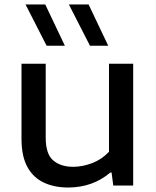

<svg xmlns="http://www.w3.org/2000/svg" viewBox="-20 -828 698 857"><path d="M284 9Q222.5 9 175.5 -13Q128.5 -35 102.2 -82.8Q76 -130.5 76 -208V-543.5H184V-213.5Q184 -140.5 217.5 -112Q251 -83.5 306 -83.5Q348.5 -83.5 391.5 -100Q434.5 -116.5 466.5 -150.5V-543.5H574.5V0H485.5L478 -58H472.5Q393.5 9 284 9ZM381.5 -624 287.5 -808H375.5L463 -624ZM188 -624 94 -808H182L269.5 -624Z"/></svg>

Font: Encode Sans Expanded Medium
Style: Regular
Weight: 500
Width: 7
Designer: Multiple Designers
Foundry: Impallari Type
Version: Version 3.000; ttfautohint (v1.8.3) -l 8 -r 50 -G 200 -x 14 